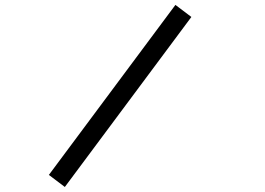

<svg xmlns="http://www.w3.org/2000/svg" viewBox="-20 -744 1054 764"><path d="M238 0 741.5 -676.5 678 -724.5 174.5 -48Z"/></svg>

Font: Eudonet SemiBold
Style: Regular
Weight: 600
Designer: Mikhail Sharanda
Foundry: Mikhail Sharanda
Version: Version 4.503;Glyphs 3.1.2 (3151)